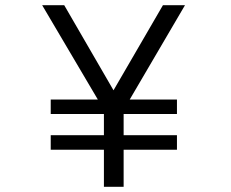

<svg xmlns="http://www.w3.org/2000/svg" viewBox="-20 -720 890 740"><path d="M175.5 -199H380.5V-280.5H175.5V-336.5H357L142.5 -700H227.5L417.5 -372L608 -700H693L480 -336.5H662V-280.5H456.5V-199H662V-143H456.5V0H380.5V-143H175.5Z"/></svg>

Font: League Mono Wide Light
Style: Regular
Weight: 300
Width: 8
Designer: Tyler Finck
Foundry: The League of Moveable Type / Tyler Finck
Version: Version 2.210